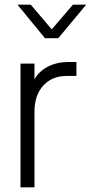

<svg xmlns="http://www.w3.org/2000/svg" viewBox="-20 -804 390 824"><path d="M68 -531H128V-464Q148 -499 186.5 -518.5Q225 -538 274 -538H308V-478H267Q203 -478 165.5 -436.5Q128 -395 128 -325V0H68ZM55 -784H112L202 -678L293 -784H350L230 -640H173Z"/></svg>

Font: BLUETTI 2.0 Extralight
Style: Roman
Weight: 200
Designer: Stijn de Vries
Foundry: tokotype
Version: Version 2.005;October 31, 2023;FontCreator 14.0.0.2814 64-bi